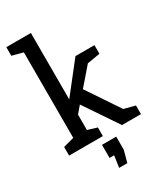

<svg xmlns="http://www.w3.org/2000/svg" viewBox="-235 -849 994 1157"><g transform="rotate(-30 262.5 -270.0)"><path d="M13 -60 88 -80V-675L12 -695V-755H183V-293L346 -500H478V-440L389 -425L285 -305L436 -80L513 -60V0H381L223 -234L183 -187V-80L248 -60V0H13ZM217 43H316V134L294 215H237L249 134H217Z"/></g></svg>

Font: HermeneusOne
Style: Regular
Weight: 400
Designer: Rodrigo Fuenzalida, Pablo Impallari
Foundry: Pablo Impallari, Rodrigo Fuenzalida
Version: Version 1.000; ttfautohint (v0.8) -G 200 -r 50